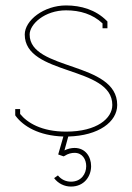

<svg xmlns="http://www.w3.org/2000/svg" viewBox="-20 -493 486 706"><path d="M217 60 231 9C343 6 411 -45 411 -107C411 -268 89 -232 89 -366C89 -404 144 -455 223 -455C274 -455 321 -441 357 -407V-389H375V-414L372 -417C332 -457 278 -473 223 -473C141 -473 71 -418 71 -366C71 -214 393 -252 393 -107C393 -58 337 -9 223 -9C132 -9 80 -42 54 -74V-92H36V-69L38 -66C66 -29 122 6 213 9L194 75L214 82L218 80C230 72 243 69 254 69C283 69 297 93 297 118C297 146 279 175 241 175C222 175 205 167 193 152L179 162C194 182 217 193 241 193C290 193 315 155 315 118C315 83 294 51 254 51C242 51 229 54 217 60Z"/></svg>

Font: Rawengulk
Style: Light
Weight: 300
Version: Version 0.9